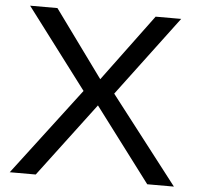

<svg xmlns="http://www.w3.org/2000/svg" viewBox="-53 -806 889 861"><g transform="rotate(5 391.5 -376.0)"><path d="M22 0H139L390 -333L641 0H761L458 -392L728 -752H613L390 -451L171 -752H48L320 -392Z"/></g></svg>

Font: Hibana 45 SubMedium
Style: Regular
Weight: 500
Width: 6
Designer: pygmalion
Foundry: ybstudio
Version: Version 2021.007;FEAKit 1.0